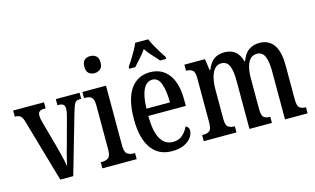

<svg xmlns="http://www.w3.org/2000/svg" viewBox="-92 -1030 2136 1304"><g transform="rotate(-15 976.5 -378.0)"><path d="M66 -441Q57 -472 44 -482.5Q31 -493 5 -493V-536H222V-493H209Q187 -493 177.5 -483.5Q168 -474 168 -458Q168 -444 170.5 -431Q173 -418 177 -405L228 -220Q238 -183 247.5 -143Q257 -103 261 -77Q266 -97 274 -131Q282 -165 294 -206L343 -386Q350 -410 353 -426Q356 -442 356 -459Q356 -493 315 -493H305V-536H472V-493H459Q437 -493 427 -477.5Q417 -462 404 -416L284 0H193Z M605 -638Q581 -638 565 -652Q549 -666 549 -698Q549 -731 565 -744.5Q581 -758 605 -758Q629 -758 646 -744.5Q663 -731 663 -698Q663 -666 646 -652Q629 -638 605 -638ZM489 0V-43H499Q527 -43 543.5 -56Q560 -69 560 -113V-423Q560 -466 545 -479.5Q530 -493 503 -493H492V-536H658V-117Q658 -71 674.5 -57Q691 -43 720 -43H730V0Z M978 10Q882 10 832 -62Q782 -134 782 -264Q782 -405 831 -476Q880 -547 969 -547Q1052 -547 1099 -485Q1146 -423 1146 -305V-263H882Q883 -153 913 -101Q943 -49 1000 -49Q1041 -49 1067.5 -72.5Q1094 -96 1108 -129Q1118 -125 1124.5 -116.5Q1131 -108 1131 -94Q1131 -72 1115 -48Q1099 -24 1065 -7Q1031 10 978 10ZM1048 -314Q1048 -395 1030.5 -444.5Q1013 -494 972 -494Q930 -494 907.5 -447.5Q885 -401 883 -314ZM840 -619Q853 -638 869.5 -664Q886 -690 901 -717Q916 -744 925 -766H1016Q1025 -744 1040 -717Q1055 -690 1071 -664Q1087 -638 1100 -619V-606H1057Q1038 -629 1013 -655.5Q988 -682 970 -710Q952 -682 927.5 -656Q903 -630 883 -606H840Z M1202 0V-43H1212Q1239 -43 1254.5 -55.5Q1270 -68 1270 -115V-425Q1270 -469 1253.5 -481Q1237 -493 1211 -493H1209V-536H1354L1365 -456H1370Q1389 -505 1418.5 -526Q1448 -547 1494 -547Q1534 -547 1564.5 -525.5Q1595 -504 1610 -451H1613Q1632 -504 1663.5 -525.5Q1695 -547 1739 -547Q1802 -547 1837 -500Q1872 -453 1872 -350V-115Q1872 -68 1887.5 -55.5Q1903 -43 1930 -43H1932V0H1773V-343Q1773 -408 1757 -444Q1741 -480 1703 -480Q1672 -480 1654.5 -459.5Q1637 -439 1629 -405.5Q1621 -372 1621 -332V-115Q1621 -68 1636 -55.5Q1651 -43 1678 -43H1681V0H1523V-343Q1523 -408 1507.5 -444Q1492 -480 1453 -480Q1423 -480 1404.5 -457.5Q1386 -435 1377.5 -398Q1369 -361 1369 -319V-110Q1369 -66 1386 -54.5Q1403 -43 1430 -43H1432V0Z"/></g></svg>

Font: Noto Serif Hebrew ExtraCondensed Medium
Style: Regular
Weight: 500
Width: 2
Designer: Monotype Design Team
Foundry: Monotype Imaging Inc.
Version: Version 2.004; ttfautohint (v1.8.4.7-5d5b)